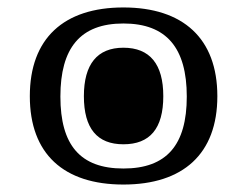

<svg xmlns="http://www.w3.org/2000/svg" viewBox="-20 -485 663 515"><path d="M311 10C471 10 563 -72 563 -227C563 -382 471 -465 311 -465C151 -465 60 -382 60 -227C60 -72 151 10 311 10ZM311 -33C195 -33 142 -96 142 -226C142 -356 195 -422 311 -422C427 -422 481 -356 481 -226C481 -96 427 -33 311 -33ZM311 -98C382 -98 418 -140 418 -227C418 -313 382 -357 311 -357C241 -357 205 -313 205 -227C205 -140 241 -98 311 -98Z"/></svg>

Font: Noto Serif Thai
Style: Regular
Weight: 400
Designer: Monotype Design Team
Foundry: Monotype Imaging Inc.
Version: Version 1.901